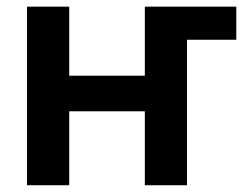

<svg xmlns="http://www.w3.org/2000/svg" viewBox="-20 -549 736 569"><path d="M487.8 -431.2V-529.3H680.2V-431.2ZM441.9 -324.7V-219.2H151.4V-324.7ZM185.1 -529.3V0H60.1V-529.3ZM534.2 -529.3V0H409.2V-529.3Z"/></svg>

Font: Inter 24pt SemiBold
Style: Regular
Weight: 600
Designer: Rasmus Andersson
Foundry: rsms
Version: Version 4.001;git-66647c0bb